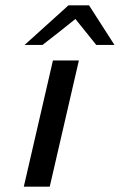

<svg xmlns="http://www.w3.org/2000/svg" viewBox="-20 -698 448 718"><path d="M72 -530 236 -678H313L408 -530H340L262 -627Q195 -573 139 -530ZM69 0 178 -472H275L166 0Z"/></svg>

Font: Coval
Style: Italic
Weight: 400
Foundry: Context Ltd
Version: Version 001.000